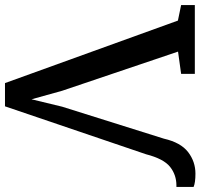

<svg xmlns="http://www.w3.org/2000/svg" viewBox="-54 -749 793 759"><g transform="rotate(90 342.5 -369.5)"><path d="M649.4 -745.6Q685.1 -745.6 702.1 -738.3V-670.4H696.3Q654.3 -670.4 622.6 -645.3Q590.8 -620.1 572.8 -550.3L383.3 7.3H291.5L44.4 -676.3L-17.1 -689V-743.2H254.9V-689L167 -676.8L321.8 -218.8L355.5 -97.7L384.8 -218.8L511.2 -621.1Q526.4 -687.5 564.2 -716.6Q602.1 -745.6 649.4 -745.6Z"/></g></svg>

Font: Merriweather
Style: Regular
Weight: 400
Designer: Eben Sorkin
Foundry: Eben Sorkin
Version: Version 1.584; ttfautohint (v1.6)